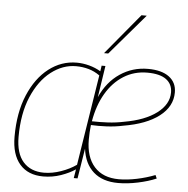

<svg xmlns="http://www.w3.org/2000/svg" viewBox="-55 -844 890 908"><g transform="rotate(5 390.0 -390.0)"><path d="M183 10Q111 10 71.5 -35.5Q32 -81 32 -166Q32 -280 67.5 -364Q103 -448 162.5 -494Q222 -540 295 -540Q324 -540 354 -532Q384 -524 409 -509L413 -536H431L408 -386Q441 -460 500.5 -500Q560 -540 633 -540Q698 -540 733.5 -513.5Q769 -487 769 -440Q769 -373 708.5 -326.5Q648 -280 539 -262Q502 -254 461.5 -252Q421 -250 387 -252Q383 -218 383 -182Q383 -100 424 -54Q465 -8 541 -8Q580 -8 625.5 -17.5Q671 -27 712 -43L719 -27Q682 -11 632.5 -0.5Q583 10 539 10Q465 10 421.5 -28.5Q378 -67 369 -138L346 5H328L335 -37Q307 -18 267 -4Q227 10 183 10ZM185 -8Q224 -8 265.5 -22.5Q307 -37 338 -59L406 -489Q381 -507 352.5 -515Q324 -523 293 -523Q230 -523 174.5 -480Q119 -437 85 -357Q51 -277 51 -167Q51 -88 86.5 -48Q122 -8 185 -8ZM631 -522Q569 -522 519 -490.5Q469 -459 436 -402.5Q403 -346 390 -270Q426 -269 465 -271Q504 -273 542 -281Q640 -298 695.5 -340Q751 -382 751 -438Q751 -478 721 -500Q691 -522 631 -522ZM419 -596 580 -790H605L439 -596Z"/></g></svg>

Font: Georama Thin
Style: Italic
Weight: 100
Italic angle: -9°
Designer: Jean-Baptiste Levee
Foundry: Production Type
Version: Version 1.000